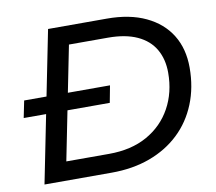

<svg xmlns="http://www.w3.org/2000/svg" viewBox="-78 -790 989 881"><g transform="rotate(-10 417.0 -350.0)"><path d="M60 0 200 -700H474Q580 -700 655 -664.5Q730 -629 769.5 -565Q809 -501 809 -413Q809 -321 778 -244.5Q747 -168 689.5 -113.5Q632 -59 552 -29.5Q472 0 373 0ZM177 -87H376Q480 -87 554 -128.5Q628 -170 668 -242.5Q708 -315 708 -407Q708 -470 681 -516.5Q654 -563 599.5 -588Q545 -613 464 -613H282ZM19 -317 35 -396H435L420 -317Z"/></g></svg>

Font: MOST Montserrat Medium
Style: Italic
Weight: 500
Italic angle: -11.3°
Designer: Julieta Ulanovsky
Foundry: Julieta Ulanovsky
Version: Version 8.000;March 11, 2024;FontCreator 15.0.0.2926 64-bit